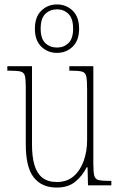

<svg xmlns="http://www.w3.org/2000/svg" viewBox="-20 -834 540 864"><path d="M235 10Q168 10 132 -35.5Q96 -81 96 -184V-443Q96 -477 92 -492.5Q88 -508 73 -512Q58 -516 23 -516H13V-536H124V-182Q124 -129 135 -91.5Q146 -54 170.5 -34.5Q195 -15 236 -15Q282 -15 312 -41.5Q342 -68 357 -111Q372 -154 372 -203V-431Q372 -471 368.5 -489Q365 -507 350 -511.5Q335 -516 300 -516H292V-536H400V-99Q400 -61 404 -44.5Q408 -28 423 -24Q438 -20 470 -20H481V0H376L374 -81H370Q351 -43 319 -16.5Q287 10 235 10ZM236 -596Q195 -596 166 -624Q137 -652 137 -705Q137 -758 166 -786Q195 -814 236 -814Q278 -814 307 -786Q336 -758 336 -705Q336 -652 307 -624Q278 -596 236 -596ZM237 -620Q267 -620 288 -640Q309 -660 309 -705Q309 -751 288 -771.5Q267 -792 237 -792Q205 -792 184 -771.5Q163 -751 163 -705Q163 -660 184 -640Q205 -620 237 -620Z"/></svg>

Font: Noto Serif Khmer Condensed Thin
Style: Regular
Weight: 250
Width: 3
Designer: Danh Hong and the Monotype Design Team
Foundry: Monotype Imaging Inc.
Version: Version 2.004